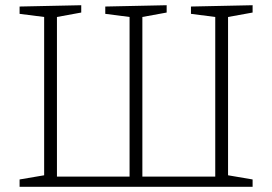

<svg xmlns="http://www.w3.org/2000/svg" viewBox="-20 -715 1041 735"><path d="M55 0V-28L149 -44V-650L55 -662V-690L291 -695V-667L198 -650V-39H476V-650L383 -662V-690L618 -695V-667L525 -650V-39H804V-650L711 -662V-690L947 -695V-667L853 -650V-44L947 -28V0Z"/></svg>

Font: Bitter Light
Style: Regular
Weight: 300
Designer: Sol Matas, and Bitter project Authors
Foundry: Sol Matas
Version: Version 2.001